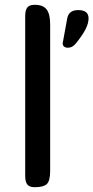

<svg xmlns="http://www.w3.org/2000/svg" viewBox="-20 -780 389 800"><path d="M125 0Q102 0 93.5 -11.5Q85 -23 85 -47V-713Q85 -737 93.5 -748.5Q102 -760 125 -760Q159 -760 174 -741Q189 -722 189 -678V-68Q189 -26 175 -13Q161 0 125 0ZM261.8 -581.2Q253 -581.2 247 -586Q241 -590.8 241 -598.8L260.2 -703.6Q266.6 -738 305.8 -738Q349 -738 349 -703.6Q349 -683.6 337.4 -660Q325.8 -636.4 298.6 -602Q289.8 -590.8 281.4 -586Q273 -581.2 261.8 -581.2Z"/></svg>

Font: Marmelad for Arash.Academy
Style: Regular
Weight: 400
Designer: Manvel Shmavonyan
Foundry: Cyreal
Version: Version 1.110;Glyphs 3.2 (3202)